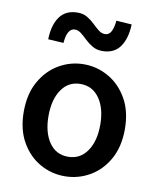

<svg xmlns="http://www.w3.org/2000/svg" viewBox="-85 -816 735 896"><g transform="rotate(10 282.5 -368.5)"><path d="M281.7 12.2Q218.8 12.2 164.3 -18.8Q109.9 -49.8 76.2 -109.1Q42.5 -168.5 42.5 -252.4Q42.5 -336.4 76.2 -395.8Q109.9 -455.1 164.3 -486.6Q218.8 -518.1 281.7 -518.1Q344.7 -518.1 399.4 -486.6Q454.1 -455.1 487.8 -395.8Q521.5 -336.4 521.5 -252.4Q521.5 -168.5 487.8 -109.1Q454.1 -49.8 399.4 -18.8Q344.7 12.2 281.7 12.2ZM281.7 -80.1Q338.9 -80.1 371.8 -127.4Q404.8 -174.8 404.8 -252.4Q404.8 -330.1 371.8 -377.4Q338.9 -424.8 281.7 -424.8Q224.6 -424.8 192.1 -377.4Q159.7 -330.1 159.7 -252.4Q159.7 -174.8 192.1 -127.4Q224.6 -80.1 281.7 -80.1ZM354 -593.8Q327.6 -593.8 307.9 -605.2Q288.1 -616.7 272.2 -631.8Q256.3 -647 241.9 -658.7Q227.5 -670.4 211.9 -670.4Q174.8 -670.4 169.4 -599.6L96.2 -604Q98.1 -672.9 126.5 -711.7Q154.8 -750.5 210.9 -750.5Q236.8 -750.5 256.3 -739Q275.9 -727.5 291.5 -712.2Q307.1 -696.8 321.8 -685.3Q336.4 -673.8 352.5 -673.8Q371.6 -673.8 381.6 -692.6Q391.6 -711.4 394.5 -744.6L467.8 -739.7Q465.3 -671.9 437.3 -632.8Q409.2 -593.8 354 -593.8Z"/></g></svg>

Font: Akatab
Style: Bold
Weight: 700
Designer: SIL Global
Foundry: SIL Global
Version: Version 4.100